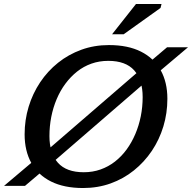

<svg xmlns="http://www.w3.org/2000/svg" viewBox="-40 -936 966 967"><path d="M907 -698 746.5 -562.5 706.5 -534 215.5 -109.5 184.5 -83.5 86 0H-19.5L141.5 -136L179.5 -163.5L671 -588L703 -614.5L801.5 -698ZM209 -250.5Q209 -164 251.8 -116.2Q294.5 -68.5 382 -68.5Q427 -68.5 466.5 -82.5Q506 -96.5 539 -122.2Q572 -148 597.8 -183.2Q623.5 -218.5 641.5 -260.8Q659.5 -303 669 -350.2Q678.5 -397.5 678.5 -447Q678.5 -534 635.8 -581.8Q593 -629.5 505.5 -629.5Q460 -629.5 420.5 -615.5Q381 -601.5 348.2 -575.5Q315.5 -549.5 289.5 -514.5Q263.5 -479.5 245.5 -437Q227.5 -394.5 218.2 -347.2Q209 -300 209 -250.5ZM803 -438.5Q803 -366 782.8 -299.2Q762.5 -232.5 724.8 -176.2Q687 -120 634.5 -77.8Q582 -35.5 517.2 -12.2Q452.5 11 378.5 11Q283 11 217.2 -21.8Q151.5 -54.5 117.8 -115.2Q84 -176 84 -259.5Q84 -331.5 104.2 -398.2Q124.5 -465 162.2 -521.5Q200 -578 252.5 -620Q305 -662 369.8 -685.5Q434.5 -709 508.5 -709Q604.5 -709 670 -676Q735.5 -643 769.2 -582.5Q803 -522 803 -438.5ZM524.5 -763.5 645 -916H773.5L768.5 -896L583 -763.5Z"/></svg>

Font: Newsreader 9pt Medium
Style: Italic
Weight: 500
Italic angle: -17°
Designer: Hugues Gentile
Foundry: Production Type
Version: Version 1.003